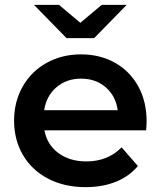

<svg xmlns="http://www.w3.org/2000/svg" viewBox="-20 -764 662 791"><path d="M582 -227H163Q174 -168 220.5 -133.5Q267 -99 336 -99Q424 -99 481 -157L548 -80Q512 -37 457 -15Q402 7 333 7Q245 7 178 -28Q111 -63 74.5 -125.5Q38 -188 38 -267Q38 -345 73.5 -407.5Q109 -470 172 -505Q235 -540 314 -540Q392 -540 453.5 -505.5Q515 -471 549.5 -408.5Q584 -346 584 -264Q584 -251 582 -227ZM162 -310H465Q457 -368 416 -404Q375 -440 314 -440Q254 -440 212.5 -404.5Q171 -369 162 -310ZM502 -744 368 -607H254L120 -744H223L311 -670L399 -744Z"/></svg>

Font: APTA Sans SemiBold
Style: Bold
Weight: 600
Version: Version 7.200